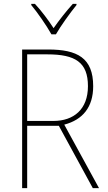

<svg xmlns="http://www.w3.org/2000/svg" viewBox="-20 -969 554 989"><path d="M245 -792H268C293 -836 340 -901 374 -943V-949H355C319 -909 284 -864 256 -824C230 -864 193 -914 160 -949H141V-943C172 -906 220 -837 245 -792ZM228 -714H94V0H120V-321H283L458 0H490L311 -327C406 -352 460 -417 460 -525C460 -671 378 -714 228 -714ZM224 -689C368 -689 433 -648 433 -525C433 -406 360 -346 255 -346H120V-689Z"/></svg>

Font: Noto Sans Lao SemiCondensed Thin
Style: Regular
Weight: 100
Width: 4
Designer: Monotype Design Team
Foundry: Monotype Imaging Inc.
Version: Version 2.003